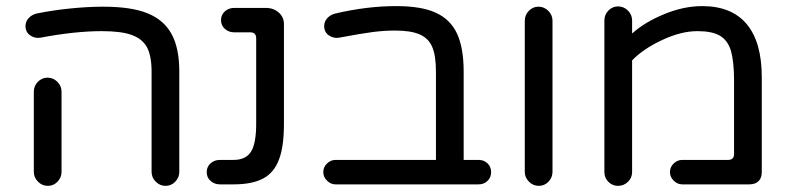

<svg xmlns="http://www.w3.org/2000/svg" viewBox="-20 -603 2593 629"><path d="M476.6 -40V-368.2Q476.6 -420.9 460.9 -449.2Q445.3 -476.6 410.6 -488.8Q376 -501 313.5 -501Q225.6 -501 112.3 -479.5Q93.8 -476.6 78.6 -487.3Q63.5 -498 63.5 -517.6Q63.5 -532.2 73.7 -543.5Q84 -554.7 99.6 -558.6Q151.4 -569.3 210 -575.2Q268.6 -581.1 317.4 -581.1Q410.2 -581.1 462.9 -559.6Q516.6 -538.1 542 -491.7Q567.4 -445.3 567.4 -368.2V-40Q567.4 -21.5 554.2 -7.8Q541 5.9 522.5 5.9Q503.9 5.9 490.2 -7.8Q476.6 -21.5 476.6 -40ZM90.8 -40V-302.7Q90.8 -321.3 104 -335Q117.2 -348.6 135.7 -348.6Q154.3 -348.6 168 -335Q181.6 -321.3 181.6 -302.7V-40Q181.6 -21.5 168.5 -7.8Q155.3 5.9 136.7 5.9Q118.2 5.9 104.5 -7.8Q90.8 -21.5 90.8 -40Z M657.2 -39.1Q657.2 -56.6 669.9 -67.9Q682.6 -79.1 700.2 -79.1H745.1Q785.2 -79.1 802.2 -106Q819.3 -132.8 819.3 -198.2V-477.5Q819.3 -497.1 799.8 -497.1H747.1Q729.5 -497.1 716.8 -508.3Q704.1 -519.5 704.1 -537.1Q704.1 -554.7 716.8 -565.9Q729.5 -577.1 747.1 -577.1H850.6Q876 -577.1 893.1 -562Q910.2 -546.9 910.2 -524.4V-198.2Q910.2 -123 894.5 -82Q878.9 -38.1 842.8 -18.6Q806.6 1 745.1 1H700.2Q682.6 1 669.9 -10.3Q657.2 -21.5 657.2 -39.1Z M1588.9 -39.1Q1588.9 -21.5 1577.1 -10.3Q1565.4 1 1547.9 1H1079.1Q1063.5 1 1051.3 -11.2Q1039.1 -23.4 1039.1 -39.1Q1039.1 -55.7 1051.3 -67.4Q1063.5 -79.1 1079.1 -79.1H1408.2V-368.2Q1408.2 -421.9 1395.5 -450.2Q1383.8 -477.5 1355 -490.2Q1326.2 -502.9 1274.4 -502.9Q1238.3 -502.9 1200.7 -498Q1163.1 -493.2 1090.8 -479.5Q1072.3 -476.6 1057.1 -487.3Q1042 -498 1042 -517.6Q1042 -532.2 1052.2 -543.5Q1062.5 -554.7 1078.1 -558.6Q1181.6 -583 1278.3 -583Q1360.4 -583 1407.2 -561.5Q1455.1 -540 1477.1 -493.2Q1499 -446.3 1499 -368.2V-79.1H1547.9Q1565.4 -79.1 1577.1 -67.9Q1588.9 -56.6 1588.9 -39.1Z M1699.2 -40V-535.2Q1699.2 -553.7 1712.4 -567.4Q1725.6 -581.1 1744.1 -581.1Q1762.7 -581.1 1776.4 -567.4Q1790 -553.7 1790 -535.2V-40Q1790 -21.5 1776.9 -7.8Q1763.7 5.9 1745.1 5.9Q1726.6 5.9 1712.9 -7.8Q1699.2 -21.5 1699.2 -40Z M1960 -39.1V-536.1Q1960 -554.7 1973.1 -568.4Q1986.3 -582 2004.9 -582Q2023.4 -582 2037.1 -568.4Q2050.8 -554.7 2050.8 -536.1V-493.2Q2091.8 -530.3 2155.8 -556.6Q2219.7 -583 2280.3 -583Q2377 -583 2426.3 -523.9Q2475.6 -464.8 2475.6 -350.6V-39.1Q2475.6 -19.5 2464.8 -9.3Q2454.1 1 2434.6 1H2214.8Q2199.2 1 2187 -11.2Q2174.8 -23.4 2174.8 -39.1Q2174.8 -55.7 2187 -67.4Q2199.2 -79.1 2214.8 -79.1H2365.2Q2384.8 -79.1 2384.8 -98.6V-340.8Q2384.8 -401.4 2374 -438.5Q2363.3 -471.7 2337.9 -486.3Q2312.5 -501 2264.6 -501Q2211.9 -501 2149.9 -472.2Q2087.9 -443.4 2050.8 -405.3V-39.1Q2050.8 -20.5 2037.1 -7.3Q2023.4 5.9 2004.9 5.9Q1986.3 5.9 1973.1 -7.3Q1960 -20.5 1960 -39.1Z"/></svg>

Font: KTXP_ComRound
Style: Medium
Weight: 500
Version: Version 1.01;May 16, 2022;FontCreator 13.0.0.2683 64-bit